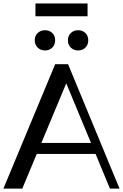

<svg xmlns="http://www.w3.org/2000/svg" viewBox="-20 -1107 722 1127"><path d="M0 0 303.8 -730H379.7L681.6 0H625.3L354.7 -652.2L380.6 -646L110.8 0ZM175.3 -203.5V-267.9H548.7V-203.5ZM244 -810.8Q218.8 -810.8 201.4 -827.4Q184 -844.1 184 -870.2Q184 -897.3 201.4 -913.4Q218.8 -929.6 244 -929.6Q269.9 -929.6 286.8 -913.4Q303.7 -897.3 303.7 -870.2Q303.7 -844.1 286.8 -827.4Q269.9 -810.8 244 -810.8ZM438.3 -810.8Q413.1 -810.8 395.8 -827.4Q378.6 -844.1 378.6 -870.2Q378.6 -897.3 395.8 -913.4Q413.1 -929.6 438.3 -929.6Q464.3 -929.6 481.1 -913.4Q498 -897.3 498 -870.2Q498 -844.1 481.1 -827.4Q464.3 -810.8 438.3 -810.8ZM188 -1011.6V-1086.8H494V-1011.6Z"/></svg>

Font: Savate ExtraLight
Style: Regular
Weight: 200
Designer: Max Esnée
Foundry: Plomb Type
Version: Version 2.000